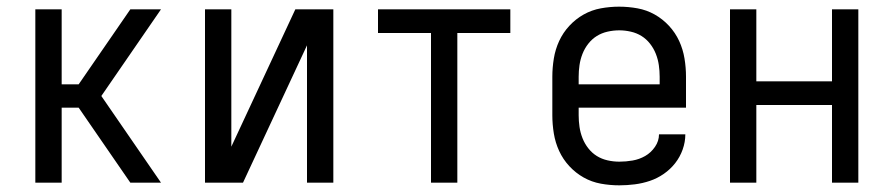

<svg xmlns="http://www.w3.org/2000/svg" viewBox="-20 -548 2665 576"><path d="M86 0V-520H165V-295H216L371 -520H463L284 -260L463 0H371L216 -225H165V0Z M595 0V-520H674V-108L866 -520H980V0H901V-412L709 0Z M1273 0V-449H1114V-520H1511V-449H1352V0Z M1838 8Q1810 8 1782.5 3Q1755 -2 1731 -15.5Q1707 -29 1688 -49.5Q1669 -70 1657.5 -95Q1646 -120 1641.5 -147.5Q1637 -175 1637 -202V-318Q1637 -345 1641.5 -372.5Q1646 -400 1657.5 -425Q1669 -450 1688 -470.5Q1707 -491 1731 -504.5Q1755 -518 1782.5 -523Q1810 -528 1837 -528Q1865 -528 1892.5 -523Q1920 -518 1944 -504.5Q1968 -491 1987 -470.5Q2006 -450 2017.5 -425Q2029 -400 2033.5 -372.5Q2038 -345 2038 -318V-225H1716V-202Q1716 -185 1718.5 -167.5Q1721 -150 1727.5 -133.5Q1734 -117 1745 -103Q1756 -89 1770.5 -80Q1785 -71 1802.5 -67Q1820 -63 1838 -63Q1858 -63 1878 -66.5Q1898 -70 1915.5 -80Q1933 -90 1945 -107.5Q1957 -125 1957 -145H2036Q2036 -122 2028 -99.5Q2020 -77 2005.5 -58.5Q1991 -40 1971.5 -26.5Q1952 -13 1930 -5.5Q1908 2 1884.5 5Q1861 8 1838 8ZM1716 -295H1959V-318Q1959 -335 1956.5 -352.5Q1954 -370 1947.5 -386.5Q1941 -403 1930 -417Q1919 -431 1904.5 -440Q1890 -449 1872.5 -453Q1855 -457 1838 -457Q1820 -457 1802.5 -453Q1785 -449 1770.5 -440Q1756 -431 1745 -417Q1734 -403 1727.5 -386.5Q1721 -370 1718.5 -352.5Q1716 -335 1716 -318Z M2170 0V-520H2249V-304H2476V-520H2555V0H2476V-233H2249V0Z"/></svg>

Font: Iosevka Pride
Style: Regular
Weight: 400
Monospace: yes
Designer: Belleve Invis
Foundry: Belleve Invis
Version: Version 30.3.1; ttfautohint (v1.8.4)